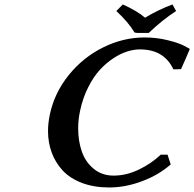

<svg xmlns="http://www.w3.org/2000/svg" viewBox="-20 -825 865 855"><path d="M695.8 -136.2H726.1L740.2 -92.8Q687 -45.9 612.8 -18.1Q538.6 9.8 466.8 9.8Q397.9 9.8 344.7 -10.5Q291.5 -30.8 259 -65.9Q226.6 -101.1 210.2 -145.8Q193.8 -190.4 193.8 -242.2Q193.8 -275.4 202.1 -315.9Q222.7 -412.1 286.4 -491Q350.1 -569.8 439.5 -614Q528.8 -658.2 624 -658.2Q678.7 -658.2 728.8 -645.5Q778.8 -632.8 801.8 -620.1L824.2 -607.9L825.2 -606.9Q811 -571.8 786.1 -517.1L752 -516.1Q710.9 -605 603 -605Q576.7 -605 547.1 -595.9Q517.6 -586.9 485.1 -565.7Q452.6 -544.4 424.6 -513.9Q396.5 -483.4 372.8 -436.5Q349.1 -389.6 336.9 -333Q328.1 -292.5 328.1 -253.9Q328.1 -196.3 344.7 -149.4Q361.3 -102.5 397.9 -72.8Q434.6 -43 485.8 -43Q543 -43 598.9 -70.1Q654.8 -97.2 695.8 -136.2ZM591.8 -678.2 579.1 -680.2Q551.8 -726.1 498 -775.9L526.9 -805.2Q592.8 -775.4 626 -746.1Q683.1 -780.8 748 -805.2L764.2 -775.9Q703.6 -736.8 642.1 -678.2Z"/></svg>

Font: Linear Smooth
Style: Bold Italic
Weight: 700
Designer: Philipp H. Poll, Flanker
Foundry: Philipp H. Poll, reworked by Flanker
Version: Version 1.061 | FøM Fix